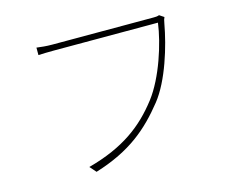

<svg xmlns="http://www.w3.org/2000/svg" viewBox="-96 -825 1192 969"><g transform="rotate(-15 500.0 -341.0)"><path d="M675 -259C750 -353 800 -521 820 -633C823 -651 825 -656 829 -665L805 -681C794 -677 786 -677 775 -677H246C213 -677 190 -680 165 -683V-644C190 -645 211 -646 245 -646H790C776 -541 724 -376 649 -278C562 -165 456 -83 267 -32L296 1C484 -57 583 -144 675 -259Z"/></g></svg>

Font: Glow Sans SC Normal ExtraLight
Style: Regular
Weight: 200
Designer: Ryoko NISHIZUKA (kana, bopomofo & ideographs); Paul D. Hunt (Latin, Greek & Cyrillic); Sandoll Communications, Soo-young
Version: Version 0.93